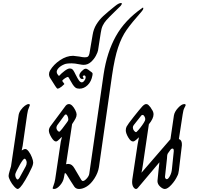

<svg xmlns="http://www.w3.org/2000/svg" viewBox="-20 -1243 1310 1273"><path d="M37 -77Q37 -87 44 -109.5Q51 -132 53 -140L103 -477Q105 -495 117.5 -513Q130 -531 145 -542Q160 -553 170 -553Q175 -553 177 -550Q179 -547 177 -543Q168 -522 165.5 -512.5Q163 -503 160 -484L130 -275Q128 -265 126.5 -258.5Q125 -252 124 -247L125 -246Q138 -255 148 -255Q158 -255 170.5 -238.5Q183 -222 191.5 -200Q200 -178 200 -166Q200 -150 188 -126Q170 -87 148 -50Q126 -13 114 -1Q103 10 98 10Q89 10 74 -6.5Q59 -23 48 -44Q37 -65 37 -77ZM109 -64 150 -139Q157 -151 157 -165Q157 -174 152.5 -182.5Q148 -191 143 -191Q139 -191 131 -181Q115 -160 91 -112Q81 -93 81 -83Q81 -73 86 -63Q91 -53 97 -53Q100 -53 103 -56.5Q106 -60 109 -64Z M329 4Q329 1 335.5 -15Q342 -31 346 -55L383 -304L390 -332L388 -334L374 -320Q368 -314 362 -309.5Q356 -305 351 -305Q337 -305 320.5 -332.5Q304 -360 304 -377Q304 -392 315 -407L411 -536Q422 -553 437 -553Q448 -553 459 -542Q470 -531 479 -513Q488 -495 488 -484Q488 -471 481 -457.5Q474 -444 458 -420L418 -154Q426 -156 434 -156Q457 -156 473 -128L512 -62Q514 -59 518.5 -51Q523 -43 530 -43Q540 -43 555 -59.5Q570 -76 572 -92L667 -751Q689 -897 748.5 -1003.5Q808 -1110 923 -1190Q930 -1196 930 -1188Q930 -1179 920 -1168Q852 -1091 819 -1044Q786 -997 763 -928.5Q740 -860 723 -744L636 -135Q630 -97 606.5 -60.5Q583 -24 556 -7Q529 10 504 10Q484 10 473 -5Q470 -9 449 -42L423 -84Q416 -95 413 -95Q410 -95 409 -93Q408 -91 408 -88L403 -62Q398 -37 377.5 -13.5Q357 10 338 10Q329 10 329 4ZM378 -373Q391 -386 407 -409L422 -429Q433 -442 433 -451Q433 -462 428 -473Q423 -484 417 -484Q410 -484 405 -475L364 -419Q354 -407 354 -394Q355 -385 361 -377.5Q367 -370 372 -370Q376 -370 378 -373Z M346 -673 315 -722Q305 -736 305 -751Q305 -764 312 -776Q335 -815 378 -844Q421 -873 465 -873Q473 -873 506 -868Q528 -863 543 -863Q558 -863 564 -868.5Q570 -874 573 -888L594 -1011Q600 -1050 619 -1081Q638 -1112 664.5 -1136.5Q691 -1161 743 -1203Q768 -1223 782 -1223Q788 -1223 788 -1219Q788 -1214 779 -1203L741 -1166Q701 -1127 685.5 -1109.5Q670 -1092 661 -1073Q652 -1054 648 -1025L630 -909Q628 -897 616 -874Q604 -851 583 -832Q562 -813 534 -813Q526 -813 504 -817Q476 -823 455 -823Q419 -823 405 -816Q383 -807 369.5 -793Q356 -779 356 -766Q356 -757 362.5 -749Q369 -741 371 -739Q387 -757 408.5 -773Q430 -789 442 -789Q454 -789 460 -783.5Q466 -778 473 -765L482 -747Q495 -721 504 -709Q513 -697 522 -697Q531 -697 539.5 -708.5Q548 -720 548 -729Q548 -743 538 -743Q535 -743 532 -741Q529 -739 529 -737Q529 -731 532 -728.5Q535 -726 535 -724Q535 -722 532.5 -720.5Q530 -719 526 -719Q517 -719 511.5 -726.5Q506 -734 506 -742Q506 -755 521 -770.5Q536 -786 545 -787Q553 -789 563.5 -782Q574 -775 589 -763Q594 -759 594 -754L593 -744Q586 -703 561.5 -679Q537 -655 507 -655Q490 -655 480.5 -662Q471 -669 462 -683L446 -710Q441 -719 437 -726Q433 -733 430 -733Q425 -733 412 -725Q399 -717 392 -707L405 -689Q407 -687 406.5 -685.5Q406 -684 403 -682Q389 -667 372 -658Q364 -655 362 -655Q359 -655 353 -663Q347 -671 346 -673Z M856 -37Q856 -46 857 -52L892 -284Q897 -314 901 -332H900L884 -317Q882 -316 875.5 -310.5Q869 -305 862 -305Q846 -305 830 -332.5Q814 -360 814 -379Q814 -392 819 -403Q828 -420 866.5 -468.5Q905 -517 923 -537Q938 -553 949 -553Q958 -553 964 -547Q981 -530 986 -518Q998 -502 998 -485Q998 -457 967 -419L929 -161Q928 -158 925 -135.5Q922 -113 918 -99H919L1110 -320L1133 -477Q1137 -502 1160.5 -527.5Q1184 -553 1202 -553Q1211 -553 1211 -546Q1211 -543 1203 -528.5Q1195 -514 1191 -484L1166 -321Q1188 -314 1186 -280L1166 -113Q1163 -89 1156 -77Q1142 -46 1116.5 -18Q1091 10 1073 10Q1059 10 1041.5 -6Q1024 -22 1024 -43L1031 -113L1037 -167L893 4Q887 10 882 10Q873 10 864.5 -2.5Q856 -15 856 -37ZM888 -371Q896 -378 910.5 -396.5Q925 -415 934 -430Q943 -443 943 -454Q943 -462 937.5 -471.5Q932 -481 926 -481Q919 -481 916 -476L867 -414Q861 -407 861 -397Q861 -386 868.5 -376.5Q876 -367 882 -367Q885 -367 888 -371ZM1120 -123 1132 -239V-245Q1132 -258 1123 -258Q1117 -258 1111.5 -251.5Q1106 -245 1093 -226Q1087 -216 1087 -191L1074 -72V-70Q1074 -64 1077.5 -59.5Q1081 -55 1086 -55Q1095 -55 1106.5 -76Q1118 -97 1120 -123Z"/></svg>

Font: Charm
Style: Regular
Weight: 400
Designer: Katatrad Aksorn Co.,Ltd.
Foundry: Cadson Demak Co.,Ltd.
Version: Version 1.001